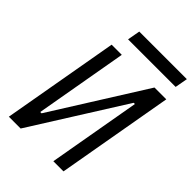

<svg xmlns="http://www.w3.org/2000/svg" viewBox="-244 -966 1077 1077"><g transform="rotate(45 294.0 -427.5)"><path d="M30.8 0H124.5L470.7 -550.3H480.5L383.8 0H464.4L586.4 -693.4H492.7L147 -143.1H136.7L233.4 -693.4H152.8ZM196.8 -779.8H574.2L587.9 -855H210.4Z"/></g></svg>

Font: Cascadia Code SemiLight
Style: Italic
Weight: 350
Italic angle: -10°
Monospace: yes
Designer: Aaron Bell
Foundry: Saja Typeworks
Version: Version 2404.023